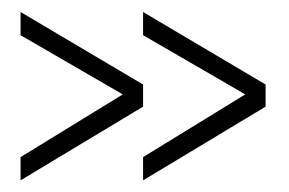

<svg xmlns="http://www.w3.org/2000/svg" viewBox="-20 -444 486 323"><path d="M14.6 -140.6V-179.7L186.5 -285.2L14.6 -384.8V-423.8L220.7 -301.8V-264.6ZM220.7 -140.6V-179.7L392.6 -285.2L220.7 -384.8V-423.8L426.8 -301.8V-264.6Z"/></svg>

Font: Post No Bills Jaffna Light
Style: Regular
Weight: 300
Designer: Kosala Senevirathne, Siva Puranthara, Lasantha Premarathna, Tharique Azeez
Foundry: Mooniak
Version: Version 1.220 ; ttfautohint (v1.6)